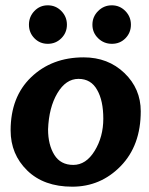

<svg xmlns="http://www.w3.org/2000/svg" viewBox="-20 -697 560 723"><path d="M89 -604Q89 -634 109.5 -655.5Q130 -677 160 -677Q190 -677 211 -655.5Q232 -634 232 -604Q232 -574 211 -553Q190 -532 160 -532Q130 -532 109.5 -553Q89 -574 89 -604ZM349.5 -655.5Q371 -677 401 -677Q431 -677 452 -655.5Q473 -634 473 -604Q473 -574 452.5 -553Q432 -532 401.5 -532Q371 -532 349.5 -553Q328 -574 328 -604Q328 -634 349.5 -655.5ZM295 -481Q387 -481 448.5 -422Q510 -363 510 -278Q510 -149 434.5 -71.5Q359 6 252 6Q145 6 82.5 -55Q20 -116 20 -206Q20 -332 97 -406Q175 -481 295 -481ZM161 -210Q161 -152 184.5 -114Q208 -76 256 -76Q304 -76 336.5 -129Q369 -182 369 -250Q369 -318 346 -358Q323 -400 275.5 -400Q228 -400 196 -346Q164 -292 161 -210Z"/></svg>

Font: Lily Script One
Style: Regular
Weight: 400
Designer: Julia Petretta
Foundry: Julia Petretta
Version: Version 1.002;PS 001.001;hotconv 1.0.70;makeotf.lib2.5.58329